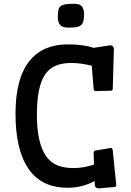

<svg xmlns="http://www.w3.org/2000/svg" viewBox="-20 -991 707 1034"><path d="M572.8 -747.1Q592.3 -747.1 593.3 -728L587.4 -515.1Q587.4 -502.4 576.7 -502.4L494.6 -500.5Q485.4 -500.5 484.4 -511.7L474.1 -637.2Q414.6 -651.9 364.3 -651.9Q314 -651.9 279.3 -637Q244.6 -622.1 222.2 -588.9Q178.7 -524.4 178.7 -373.5Q178.7 -145.5 289.1 -100.6Q325.2 -85.9 377 -85.9Q428.7 -85.9 486.3 -104.5L483.9 -169.9Q484.9 -178.7 495.6 -180.7L576.7 -194.3Q585 -194.3 586.9 -183.1L606.4 7.3Q606.4 15.1 595.2 16.1L511.2 23.4Q491.7 23.4 490.7 4.4L489.7 -16.1Q421.9 20 346.4 20Q271 20 219.5 -5.9Q168 -31.7 133.3 -82Q63.5 -184.1 63.5 -378.9Q63.5 -572.3 141.6 -666Q212.9 -752 345.2 -752Q428.2 -752 484.9 -733.4ZM306.6 -958Q321.8 -970.7 372.6 -970.7Q405.8 -970.7 416 -961.4Q432.6 -945.8 432.6 -917.5Q432.6 -889.2 428.7 -875.5Q424.8 -861.8 415.3 -854.5Q405.8 -847.2 389.4 -844.7Q373 -842.3 345 -842.3Q316.9 -842.3 304.2 -856.2Q291.5 -870.1 291.5 -897.5Q291.5 -924.8 294.7 -937.7Q297.9 -950.7 306.6 -958Z"/></svg>

Font: Wellfleet
Style: Regular
Weight: 400
Designer: Riccardo De Franceschi
Foundry: Riccardo De Franceschi
Version: Version 1.002